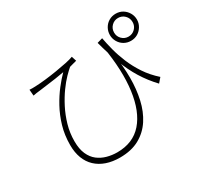

<svg xmlns="http://www.w3.org/2000/svg" viewBox="-175 -1022 1349 1297"><g transform="rotate(-30 500.0 -373.5)"><path d="M708 -704Q716 -660 730 -606Q744 -552 767.5 -495.5Q791 -439 827.5 -384Q864 -329 918 -281L888 -246Q833 -304 792.5 -369.5Q752 -435 722 -514.5Q692 -594 666 -692ZM109 -648Q130 -646 161 -648Q192 -649 236 -654Q280 -659 326 -666.5Q372 -674 410 -682Q448 -690 468 -698L480 -660Q471 -657 453 -653Q435 -649 424 -645Q407 -631 378.5 -602Q350 -573 319 -530Q288 -487 260.5 -433.5Q233 -380 215.5 -319.5Q198 -259 198 -194Q198 -134 216 -93.5Q234 -53 264.5 -29.5Q295 -6 333.5 4.5Q372 15 412 15Q536 15 607.5 -67Q679 -149 699 -298Q719 -447 685 -647L723 -556Q738 -466 738 -378Q738 -290 720.5 -212Q703 -134 664 -74Q625 -14 562.5 20.5Q500 55 411 55Q353 55 306.5 39Q260 23 227 -8Q194 -39 177 -84Q160 -129 160 -186Q160 -264 180 -331.5Q200 -399 231.5 -456.5Q263 -514 298.5 -559.5Q334 -605 366 -637Q336 -631 297 -625.5Q258 -620 223 -615.5Q188 -611 166 -608Q153 -607 140 -605Q127 -603 113 -600ZM797 -696Q797 -666 818 -645Q839 -624 869 -624Q899 -624 920 -645Q941 -666 941 -696Q941 -727 920 -748Q899 -769 869 -769Q839 -769 818 -748Q797 -727 797 -696ZM764 -696Q764 -725 778 -749.5Q792 -774 816 -788Q840 -802 869 -802Q899 -802 922.5 -788Q946 -774 960.5 -749.5Q975 -725 975 -696Q975 -668 960.5 -643.5Q946 -619 922.5 -605Q899 -591 869 -591Q840 -591 816 -605Q792 -619 778 -643.5Q764 -668 764 -696Z"/></g></svg>

Font: Noto Sans TC ExtraLight
Style: Regular
Weight: 250
Designer: Ryoko NISHIZUKA  (kana, bopomofo & ideographs); Paul D. Hunt (Latin, Greek & Cyrillic); Sandoll Communications , Soo-you
Foundry: Adobe
Version: Version 2.004-H2;hotconv 1.0.118;makeotfexe 2.5.65603